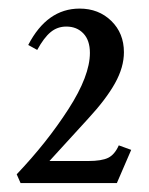

<svg xmlns="http://www.w3.org/2000/svg" viewBox="-20 -671 339 438"><path d="M26.9 -253.4 18.1 -273.4Q86.9 -345.7 136 -421.9Q185.1 -498 185.1 -550.3Q185.1 -579.1 170.2 -594.7Q155.3 -610.4 131.3 -610.4Q110.8 -610.4 95.5 -597.7Q80.1 -585 64.9 -557.1L44.4 -568.4Q87.4 -651.4 161.6 -651.4Q205.1 -651.4 233.9 -623.3Q262.7 -595.2 262.7 -551.8Q262.7 -517.6 242.4 -481.2Q222.2 -444.8 180.7 -399.9L92.8 -303.7H181.2Q211.9 -303.7 226.8 -311Q241.7 -318.4 251 -339.4L279.3 -329.1L246.6 -253.4Z"/></svg>

Font: Elstob Medium
Style: Regular
Weight: 500
Designer: Peter S. Baker
Version: Version 1.015